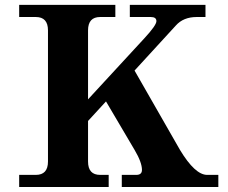

<svg xmlns="http://www.w3.org/2000/svg" viewBox="-20 -752 916 772"><path d="M857.9 0H469.7V-48.8H527.8Q550.8 -48.8 550.8 -68.8Q550.8 -99.1 521 -149.4L406.2 -344.2L334 -265.6V-102.5Q334 -48.8 382.8 -48.8H417V0H57.1V-48.8H124Q172.9 -48.8 172.9 -102.5V-629.9Q172.9 -683.6 124 -683.6H57.1V-732.4H443.8V-683.6H382.8Q334 -683.6 334 -629.9V-352.5L561 -598.6Q608.9 -650.4 608.9 -667Q608.9 -683.6 586.4 -683.6H502V-732.4H806.2V-683.6H771Q717.3 -683.6 687 -649.4L521 -468.3L703.6 -149.4Q764.2 -48.8 813 -48.8H857.9Z"/></svg>

Font: Munson
Style: Bold
Weight: 700
Designer: Paul James MIller
Foundry: High-Logic / Made with FontCreator
Version: Version 2.10;May 5, 2019;FontCreator 11.5.0.2430 64-bit